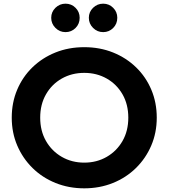

<svg xmlns="http://www.w3.org/2000/svg" viewBox="-20 -1014 918 1046"><path d="M439 12Q523 12 595 -17Q667 -46 720.5 -98.5Q774 -151 804 -221Q834 -291 834 -373Q834 -455 804.5 -525Q775 -595 721.5 -647Q668 -699 596 -728Q524 -757 439 -757Q354 -757 282 -728Q210 -699 156.5 -647Q103 -595 73.5 -525Q44 -455 44 -373Q44 -291 74 -221Q104 -151 157.5 -98.5Q211 -46 283 -17Q355 12 439 12ZM439 -128Q371 -128 316.5 -159.5Q262 -191 230.5 -246Q199 -301 199 -373Q199 -445 230.5 -500Q262 -555 316.5 -586Q371 -617 439 -617Q507 -617 561.5 -586Q616 -555 647.5 -500Q679 -445 679 -373Q679 -301 647.5 -246Q616 -191 561.5 -159.5Q507 -128 439 -128ZM337 -839Q369 -839 391.5 -861.5Q414 -884 414 -917Q414 -949 391.5 -971.5Q369 -994 337 -994Q305 -994 282 -971.5Q259 -949 259 -917Q259 -885 282 -862Q305 -839 337 -839ZM542 -839Q574 -839 596.5 -861.5Q619 -884 619 -917Q619 -949 596.5 -971.5Q574 -994 542 -994Q510 -994 487 -971.5Q464 -949 464 -917Q464 -885 487 -862Q510 -839 542 -839Z"/></svg>

Font: Plus Jakarta Sans ExtraBold
Style: Regular
Weight: 800
Designer: Gumpita Rahayu
Foundry: Tokotype
Version: Version 2.004; ttfautohint (v1.8.3)